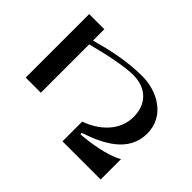

<svg xmlns="http://www.w3.org/2000/svg" viewBox="-168 -885 1067 1067"><g transform="rotate(-45 365.5 -351.0)"><path d="M661 -700H162V-581H542C570 -475 596 -350 595 -285C594 -181 529 -121 432 -121C319 -121 244 -211 211 -305H56V-5H216C176 -73 159 -195 154 -262H165C207 -138 272 -2 420 -2C557 -2 626 -129 626 -247C626 -368 600 -480 572 -581H661Z"/></g></svg>

Font: Space Cowgirl Medium
Style: Regular
Weight: 600
Designer: Valery Marier
Foundry: Valery Marier
Version: Version 1.000;hotconv 1.0.109;makeotfexe 2.5.65596